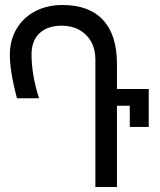

<svg xmlns="http://www.w3.org/2000/svg" viewBox="-20 -750 640 770"><path d="M228 -647Q170.5 -647 138.5 -616.8Q106.5 -586.5 106.5 -532Q106.5 -450 136.5 -356H48Q32 -417 25.8 -458Q19.5 -499 19.5 -530Q19.5 -588.5 46.2 -634Q73 -679.5 121 -704.8Q169 -730 230.5 -730Q337.5 -730 393.2 -669.8Q449 -609.5 449 -494.5V-393H576.5V-241H500.5V-326H449V0H362.5V-513Q362.5 -552.5 345.5 -583Q328.5 -613.5 298 -630.2Q267.5 -647 228 -647Z"/></svg>

Font: JuliaMono Medium
Style: Regular
Weight: 500
Monospace: yes
Designer: cormullion
Foundry: corm
Version: Version 0.054; ttfautohint (v1.8.4)